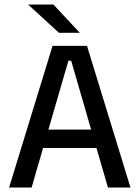

<svg xmlns="http://www.w3.org/2000/svg" viewBox="-20 -846 630 866"><path d="M21 0 217 -639H372.5L568.5 0H467L301 -572H288.5L122.5 0ZM149 -178.5V-261.5H439.5V-178.5ZM221 -825.5 339 -699V-698H246L108.5 -824V-825.5Z"/></svg>

Font: Anek Tamil Medium
Style: Regular
Weight: 500
Designer: Aadarsh Rajan (Tamil), Yesha Goshar (Latin)
Foundry: Ek Type
Version: Version 1.003